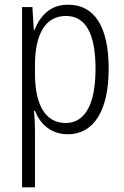

<svg xmlns="http://www.w3.org/2000/svg" viewBox="-20 -562 529 818"><path d="M270 -542C194 -542 151 -495 127 -434H124L118 -532H74V236H129V-8C129 -36 127 -66 125 -90H129C150 -36 195 10 269 10C376 10 443 -85 443 -269C443 -451 381 -542 270 -542ZM261 -494C347 -494 387 -415 387 -269C387 -110 338 -38 260 -38C175 -38 129 -112 129 -249V-285C129 -416 173 -494 261 -494Z"/></svg>

Font: Noto Sans Devanagari Condensed Light
Style: Regular
Weight: 300
Width: 3
Designer: Jelle Bosma - Monotype Design Team
Foundry: Monotype Imaging Inc.
Version: Version 2.004